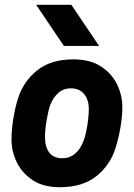

<svg xmlns="http://www.w3.org/2000/svg" viewBox="-20 -770 559 802"><path d="M230 12Q161 12 116.5 -17.5Q72 -47 50 -92.5Q28 -138 28 -187Q28 -227 35.5 -273.5Q43 -320 55 -358Q77 -429 134.5 -475.5Q192 -522 286 -522Q356 -522 401 -493Q446 -464 468.5 -418.5Q491 -373 491 -323Q491 -283 483 -237Q475 -191 463 -153Q441 -81 383 -34.5Q325 12 230 12ZM240 -109Q272 -109 295 -129.5Q318 -150 329 -182Q335 -196 340 -220Q345 -244 348 -269.5Q351 -295 351 -315Q351 -353 331.5 -377Q312 -401 276 -401Q244 -401 222 -380.5Q200 -360 189 -329Q182 -309 175 -269.5Q168 -230 168 -196Q168 -156 186 -132.5Q204 -109 240 -109ZM247 -578 131 -750H278L394 -578Z"/></svg>

Font: Finlandica
Style: Bold Italic
Weight: 700
Italic angle: -8°
Designer: Niklas Ekholm, Juho Hiilivirta, Jaakko Suomalainen
Foundry: Helsinki Type Studio
Version: Version 1.064; ttfautohint (v1.8.4.7-5d5b)